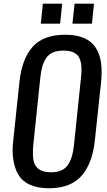

<svg xmlns="http://www.w3.org/2000/svg" viewBox="-20 -1005 578 1034"><path d="M199.7 -877.4 210.9 -985.4H314.9L303.7 -877.4ZM370.1 -877.4 381.8 -985.4H486.3L475.1 -877.4ZM253.4 -77.1Q287.1 -77.1 310.3 -87.4Q333.5 -97.7 347.2 -119.1Q360.8 -140.6 367.9 -166Q375 -191.4 378.9 -228.5L416 -584.5Q418.9 -607.9 418.9 -628.4Q418.9 -637.7 418.5 -646Q416.5 -673.3 407.5 -692.6Q398.4 -711.9 377.2 -722.2Q356 -732.4 322.3 -732.4Q288.6 -732.4 265.4 -722.7Q242.2 -712.9 228.5 -692.1Q214.8 -671.4 207.8 -646.5Q200.7 -621.6 196.8 -584.5L159.7 -228.5Q157.2 -203.1 157.2 -181.6Q157.2 -163.1 159.2 -148.4Q163.1 -115.2 186 -96.2Q209 -77.1 253.4 -77.1ZM244.1 8.8Q183.6 8.8 142.3 -9.5Q101.1 -27.8 80.1 -62Q59.1 -96.7 51.8 -144.5Q47.9 -168.5 47.9 -195.6Q47.9 -222.7 51.8 -252.4L84.5 -562Q97.7 -687.5 155.5 -752.7Q213.4 -817.9 331.1 -817.9Q391.1 -817.9 432.1 -800.3Q473.1 -782.7 495.1 -748.8Q517.1 -714.8 523.9 -668.9Q527.3 -645 527.3 -617.2Q527.3 -591.3 524.4 -562L491.2 -252Q484.9 -190.9 468.3 -144.3Q451.7 -97.7 422.9 -62.5Q394 -27.3 349.1 -9.3Q304.2 8.8 244.1 8.8Z"/></svg>

Font: Oswald
Style: Regular
Weight: 400
Designer: Vernon Adams
Foundry: Vernon Adams
Version: 3.0; ttfautohint (v0.94.23-7a4d-dirty) -l 8 -r 50 -G 200 -x 